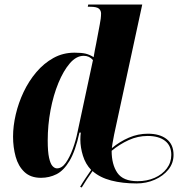

<svg xmlns="http://www.w3.org/2000/svg" viewBox="-20 -780 861 853"><path d="M587 35Q524 35 474 22Q424 9 391 -20Q378 -2 366 16.5Q354 35 343 53L336 50Q347 31 359.5 12.5Q372 -6 385 -25Q360 -51 348.5 -88Q337 -125 337 -160Q337 -168 337.5 -176Q338 -184 339 -191H333Q315 -109 289 -65.5Q263 -22 231 -6Q199 10 162 10Q116 10 88.5 -16Q61 -42 49.5 -84Q38 -126 38 -173Q38 -220 50 -271.5Q62 -323 85 -371.5Q108 -420 141.5 -459.5Q175 -499 217.5 -522.5Q260 -546 311 -546Q343 -546 361 -541.5Q379 -537 396 -526Q401 -557 407 -585L423 -670Q429 -699 429 -720Q429 -733 419.5 -741.5Q410 -750 380 -750H370L372 -760H612L487 -182Q483 -163 480 -144Q479 -140 478.5 -134Q478 -128 477 -122Q512 -151 552.5 -168.5Q593 -186 637 -186Q690 -186 720.5 -162Q751 -138 751 -92Q751 -55 728 -26.5Q705 2 667.5 18.5Q630 35 587 35ZM233 -32Q255 -32 272.5 -57Q290 -82 303.5 -119Q317 -156 324 -191L393 -513Q377 -532 352 -532Q319 -532 290.5 -499Q262 -466 239.5 -411.5Q217 -357 204.5 -290.5Q192 -224 192 -156Q192 -106 198 -79Q204 -52 213.5 -42Q223 -32 233 -32ZM591 25Q633 25 667 10Q701 -5 721 -31.5Q741 -58 741 -92Q741 -133 713 -154.5Q685 -176 636 -176Q592 -176 551.5 -157.5Q511 -139 476 -110Q476 -49 501.5 -12Q527 25 591 25Z"/></svg>

Font: Noto Serif Display ExtraCondensed Black
Style: Italic
Weight: 900
Width: 2
Italic angle: -12°
Designer: Monotype Design Team
Foundry: Monotype Imaging Inc.
Version: Version 2.009